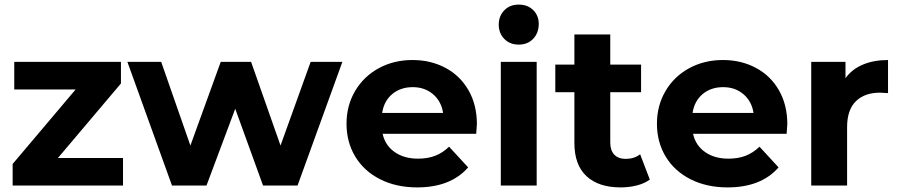

<svg xmlns="http://www.w3.org/2000/svg" viewBox="-20 -807 3907 835"><path d="M515 -120V0H35V-94L309 -418H42V-538H506V-444L232 -120Z M1469 -538 1274 0H1124L1003 -334L878 0H728L534 -538H681L808 -174L940 -538H1072L1200 -174L1331 -538Z M2051 -225H1644Q1655 -175 1696 -146Q1737 -117 1798 -117Q1840 -117 1872.5 -129.5Q1905 -142 1933 -169L2016 -79Q1940 8 1794 8Q1703 8 1633 -27.5Q1563 -63 1525 -126Q1487 -189 1487 -269Q1487 -348 1524.5 -411.5Q1562 -475 1627.5 -510.5Q1693 -546 1774 -546Q1853 -546 1917 -512Q1981 -478 2017.5 -414.5Q2054 -351 2054 -267Q2054 -264 2051 -225ZM1642 -316H1907Q1899 -367 1863 -397.5Q1827 -428 1775 -428Q1722 -428 1686 -398Q1650 -368 1642 -316Z M2158 -538H2314V0H2158ZM2149 -700Q2149 -737 2173 -762Q2197 -787 2236 -787Q2275 -787 2299 -763Q2323 -739 2323 -703Q2323 -664 2299 -638.5Q2275 -613 2236 -613Q2197 -613 2173 -638Q2149 -663 2149 -700Z M2806 -26Q2783 -9 2749.5 -0.5Q2716 8 2679 8Q2583 8 2530.5 -41Q2478 -90 2478 -185V-406H2395V-526H2478V-657H2634V-526H2768V-406H2634V-187Q2634 -153 2651.5 -134.5Q2669 -116 2701 -116Q2738 -116 2764 -136Z M3401 -225H2994Q3005 -175 3046 -146Q3087 -117 3148 -117Q3190 -117 3222.5 -129.5Q3255 -142 3283 -169L3366 -79Q3290 8 3144 8Q3053 8 2983 -27.5Q2913 -63 2875 -126Q2837 -189 2837 -269Q2837 -348 2874.5 -411.5Q2912 -475 2977.5 -510.5Q3043 -546 3124 -546Q3203 -546 3267 -512Q3331 -478 3367.5 -414.5Q3404 -351 3404 -267Q3404 -264 3401 -225ZM2992 -316H3257Q3249 -367 3213 -397.5Q3177 -428 3125 -428Q3072 -428 3036 -398Q3000 -368 2992 -316Z M3842 -546V-402Q3816 -404 3807 -404Q3740 -404 3702 -366.5Q3664 -329 3664 -254V0H3508V-538H3657V-467Q3685 -506 3732.5 -526Q3780 -546 3842 -546Z"/></svg>

Font: Idrija
Style: Bold
Weight: 700
Designer: Julieta Ulanovsky
Foundry: Julieta Ulanovsky
Version: Version 7.200